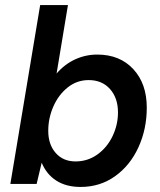

<svg xmlns="http://www.w3.org/2000/svg" viewBox="-20 -728 633 760"><path d="M139 -708H249L204 -437Q236 -474 277.5 -493Q319 -512 365 -512Q454 -512 507.5 -454.5Q561 -397 561 -302Q561 -217 528 -145Q495 -73 435.5 -30.5Q376 12 299 12Q242 12 203 -13Q164 -38 145 -84L125 0H21ZM279 -89Q327 -89 365.5 -116.5Q404 -144 425.5 -189Q447 -234 447 -283Q447 -340 415.5 -375.5Q384 -411 331 -411Q284 -411 247.5 -381.5Q211 -352 191 -306Q171 -260 171 -210Q171 -156 200.5 -122.5Q230 -89 279 -89Z"/></svg>

Font: Oak Sans Semibold
Style: Italic
Weight: 600
Italic angle: -9.49998°
Foundry: Erik Kennedy, Walven
Version: Version 1.000